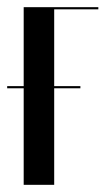

<svg xmlns="http://www.w3.org/2000/svg" viewBox="-25 -515 304 535"><path d="M41 0H126V-269H199V-275H126V-489H249V-495H41V-275H-5V-269H41Z"/></svg>

Font: Moniqa SemBd Display
Style: Regular
Weight: 600
Designer: Rajesh Rajput
Foundry: Rajesh Rajput
Version: Version 1.000